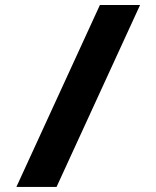

<svg xmlns="http://www.w3.org/2000/svg" viewBox="-20 -721 620 761"><path d="M204.1 20H44.9L376 -701.2H535.2Z"/></svg>

Font: REH Gaming
Style: Gaming
Weight: 700
Designer: Astigmatic (AOETI)
Foundry: Astigmatic (AOETI)
Version: Version 1.001 2011